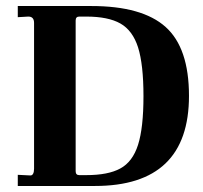

<svg xmlns="http://www.w3.org/2000/svg" viewBox="-20 -617 674 637"><path d="M39 0V-37L79 -35Q86 -34 89.5 -40Q93 -46 93 -57V-541Q93 -562 74 -562L39 -560V-597H283Q452 -597 529.5 -527.5Q607 -458 607 -299Q607 0 295 0ZM243 -36H266Q339 -36 379 -58Q420 -80 438 -136.5Q456 -193 456 -298Q456 -403 438 -460Q420 -516 379.5 -539Q339 -562 266 -562H243Q231 -562 231 -549V-49Q231 -36 243 -36Z"/></svg>

Font: UnnaBold
Style: Bold
Weight: 700
Designer: Jorge de Buen Unna
Foundry: Omnibus-Type
Version: Version 2.008;hotconv 1.0.109;makeotfexe 2.5.65596